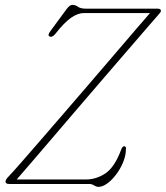

<svg xmlns="http://www.w3.org/2000/svg" viewBox="-20 -734 662 766"><path d="M337 0H17.5Q2 0 2 -9Q2 -17 12 -27.5Q26.5 -42.5 60 -80.5Q93.5 -118.5 139.2 -171.5Q185 -224.5 237.5 -285.2Q290 -346 342.8 -407.5Q395.5 -469 442.8 -524.2Q490 -579.5 525.5 -620.8Q561 -662 578.5 -682H315Q290.5 -682 263.2 -663Q236 -644 200.5 -598.5Q188 -583.5 178 -588.5Q168 -593 181.5 -610.5L245.5 -697.5Q258.5 -714.5 268 -714.5Q281 -714.5 291.2 -707Q301.5 -699.5 322 -699.5H608Q622.5 -699.5 622 -690.5Q622 -685.5 610.5 -673.5Q600 -661.5 568.8 -625.5Q537.5 -589.5 492.5 -537.2Q447.5 -485 395 -424Q342.5 -363 289 -300.5Q235.5 -238 187.2 -181.5Q139 -125 102 -82Q65 -39 46.5 -18H322.5Q364 -18 400.8 -42.5Q437.5 -67 464 -138.5Q469 -150.5 475.5 -150.5Q483 -150.5 482.5 -141Q482.5 -114.5 471.5 -87.5Q460.5 -60.5 443.5 -38Q426.5 -15.5 407.8 -2Q389 11.5 373.5 11.5Q364.5 11.5 355.5 5.8Q346.5 0 337 0Z"/></svg>

Font: Fraunces 72pt Soft Thin
Style: Italic
Weight: 100
Italic angle: -16°
Version: Version 1.000;[0bf87f6ff]